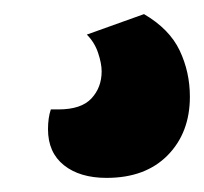

<svg xmlns="http://www.w3.org/2000/svg" viewBox="-20 -53 289 272"><path d="M103 -4 184 -33Q220 -12 234.5 18.5Q249 49 249 84Q249 135 217.5 167Q186 199 131 199Q93 199 70.5 181Q48 163 48 130Q48 114 52 102H63Q95 102 109.5 86.5Q124 71 124 48Q124 37 119 22Q114 7 103 -4Z"/></svg>

Font: Baloo Bhaijaan 2
Style: Bold
Weight: 700
Designer: Sanskriti Dholi, Noopur Datye and Ek Type
Foundry: Ek Type
Version: Version 1.701